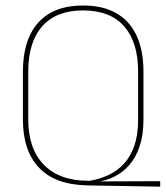

<svg xmlns="http://www.w3.org/2000/svg" viewBox="-20 -668 607 700"><path d="M564 12.5 301 8Q182 6 122.8 -56Q63.5 -118 63.5 -232.5V-406.5Q63.5 -523.5 119.8 -585.8Q176 -648 283 -648Q354.5 -648 403.5 -620.2Q452.5 -592.5 477.8 -538.5Q503 -484.5 503 -406.5V-231.5Q503 -176 489.2 -135Q475.5 -94 451.5 -66.5Q427.5 -39 396.5 -23.8Q365.5 -8.5 331 -4.5L322 -6.5L564 -7.5ZM301 -9H308.5Q345 -15.5 376.8 -30.5Q408.5 -45.5 432.5 -71.8Q456.5 -98 470 -137.2Q483.5 -176.5 483.5 -231.5V-407Q483.5 -514.5 432.5 -572.2Q381.5 -630 283 -630Q185 -630 134 -572.2Q83 -514.5 83 -407V-232.5Q83 -126 139.8 -67.5Q196.5 -9 301 -9Z"/></svg>

Font: Anek Bangla Medium Thin
Style: Regular
Weight: 250
Version: Version 1.003